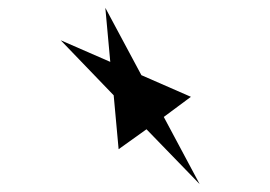

<svg xmlns="http://www.w3.org/2000/svg" viewBox="-20 -628 695 494"><path d="M263.7 -468.8 251 -607.9 343.8 -434.6 471.2 -378.9 401.4 -327.1 493.7 -154.3 356.9 -295.4 285.2 -244.1 272.5 -382.8 136.2 -524.4Z"/></svg>

Font: Vazirmatn UI FD
Style: Bold
Weight: 700
Designer: Saber Rastikerdar
Foundry: Saber Rastikerdar
Version: Version 33.003